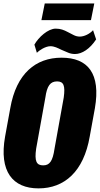

<svg xmlns="http://www.w3.org/2000/svg" viewBox="-23 -1042 557 1071"><path d="M191.9 8.8C336.9 8.8 443.8 -85.4 477.5 -280.3L506.3 -438C540 -632.8 466.8 -720.2 320.3 -720.2C177.2 -720.2 67.9 -632.8 34.2 -438L5.4 -280.3C-29.3 -85.4 47.9 8.8 191.9 8.8ZM217.8 -119.6C180.7 -119.6 168.5 -142.1 178.7 -212.9L230 -497.6C239.3 -564.5 258.3 -587.9 295.4 -587.9C332 -587.9 341.8 -564.5 332.5 -497.6L281.2 -212.9C271 -142.1 253.4 -119.6 217.8 -119.6ZM395.5 -740.7C434.1 -740.7 478.5 -769 513.2 -822.3L496.1 -873.5C478 -853.5 447.3 -837.9 422.4 -837.9C410.2 -837.9 398.4 -840.8 387.2 -846.7L355 -863.3C334 -874.5 314.5 -882.3 287.6 -882.3C245.1 -882.3 191.9 -834.5 168.9 -793L182.6 -747.6C194.8 -760.7 230.5 -784.2 258.3 -784.2C280.3 -784.2 299.3 -773.9 318.8 -764.6C328.1 -761.2 339.4 -756.3 353 -750C366.2 -743.7 380.4 -740.7 395.5 -740.7ZM208 -929.7H484.4L502.9 -1022.5H226.6Z"/></svg>

Font: Roboto Flex Super Cond Black
Style: Italic
Weight: 900
Width: 3
Italic angle: -10°
Designer: Berlow after Robertson
Foundry: Google
Version: Version 3.200;Glyphs 3.3 (3311)